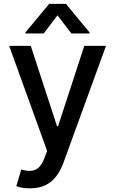

<svg xmlns="http://www.w3.org/2000/svg" viewBox="-20 -787 606 1011"><path d="M356 -610.8 282.7 -706.1 210 -610.8H113.8V-616.2L238.8 -766.6H327.1L451.7 -616.2V-610.8ZM138.7 204.6Q91.3 204.6 65.9 192.9L91.8 106Q116.7 112.8 136.2 112.8Q163.1 112.8 181.9 96.9Q200.7 81.1 214.8 43.5L228 7.3L28.3 -545.4H142.1L280.3 -122.1H285.6L423.8 -545.4H538.1L313 72.8Q288.6 138.2 246.1 171.4Q203.6 204.6 138.7 204.6Z"/></svg>

Font: Interop Med
Style: Regular
Weight: 500
Designer: Rasmus Andersson, Google, Jang Haemin
Foundry: jhaemin
Version: Version 1.007